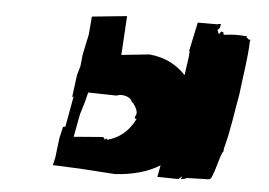

<svg xmlns="http://www.w3.org/2000/svg" viewBox="-44 -589 914 652"><g transform="rotate(5 413.5 -262.5)"><path d="M604 -159 595 -174C597 -177 600 -180 601 -185L596 -190L598 -193C605 -220 608 -245 605 -267L610 -271L600 -280L606 -278L613 -290C606 -313 594 -333 576 -348C548 -379 507 -403 451 -408L356 -398L364 -531L245 -519L240 -458L225 -387L221 -348L212 -317L202 -240L207 -244L188 -139L180 -137L171 -98L163 -31L157 -5L250 -1L370 7C483 0 583 -46 604 -159ZM683 -3C675 2 681 -4 693 -4C687 2 692 -6 690 0C692 -8 696 -7 696 -7C712 -42 714 -68 727 -98C727 -96 731 -105 730 -101C729 -98 732 -107 730 -109C748 -174 755 -236 767 -300C773 -358 785 -419 787 -486C791 -486 785 -478 788 -488C785 -486 778 -488 780 -494C779 -494 782 -489 774 -493C781 -501 769 -496 776 -498C744 -501 728 -500 701 -497C696 -495 695 -498 695 -504L687 -507L681 -498L678 -500L674 -511L681 -518L684 -532H681L670 -530H605L584 -431H586L585 -413L572 -321L564 -325L562 -317L554 -211L544 -209L553 -199L545 -202L535 -106L531 -88L514 4L586 5L598 -6L594 5L608 2L614 -1ZM420 -193 421 -186C426 -186 427 -187 426 -185C405 -141 370 -116 334 -107C326 -115 328 -106 325 -107L319 -115L219 -107L230 -166L234 -186L246 -225L255 -261L352 -259C367 -266 392 -262 403 -248C404 -242 407 -240 410 -239C426 -217 429 -204 420 -193Z"/></g></svg>

Font: Asimov Print
Style: DIt
Weight: 250
Width: 0
Designer: Google
Version: Version 2.000980: 2014